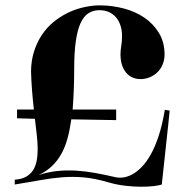

<svg xmlns="http://www.w3.org/2000/svg" viewBox="-20 -691 701 719"><path d="M585.9 0Q576.2 3.4 555.4 5.9Q534.7 8.3 507.6 8.3Q480.5 8.3 449.2 4.6Q418 1 387.2 -7.8Q336.4 -22.9 294.7 -26.6Q252.9 -30.3 212.6 -27.1Q172.4 -23.9 129.6 -16.1Q86.9 -8.3 35.2 0V-18.1H36.1Q61 -20 77.6 -29.3Q94.2 -38.6 103.8 -53.5Q113.3 -68.4 117.2 -88.4Q121.1 -108.4 121.1 -132.8Q121.1 -156.2 117.7 -185.3Q114.3 -214.4 110.8 -246.1L43.9 -248V-280.8H106.9Q103 -314.9 100.1 -351.1Q97.2 -387.2 96.2 -423.8Q96.7 -464.8 107.7 -499Q118.7 -533.2 137 -560.5Q155.3 -587.9 179.9 -608.2Q204.6 -628.4 232.2 -642.1Q259.8 -655.8 289.3 -662.8Q318.8 -669.9 347.2 -670.9H353H356.9Q400.9 -670.4 443.8 -659.2Q486.8 -647.9 520.5 -625Q554.2 -602.1 575.2 -567.6Q596.2 -533.2 596.2 -486.8Q596.2 -468.3 590.1 -452.1Q584 -436 573 -424.1Q562 -412.1 547.1 -404.5Q532.2 -397 514.2 -395Q493.7 -393.6 478.3 -399.9Q462.9 -406.2 452.4 -418.7Q441.9 -431.2 436.5 -448.7Q431.2 -466.3 431.2 -487.8Q431.2 -502.9 434.1 -518.8Q437 -534.7 437 -556.2Q437 -578.1 430.9 -596.2Q424.8 -614.3 413.8 -626.7Q402.8 -639.2 387.5 -646Q372.1 -652.8 353 -652.8H348.1Q327.1 -651.9 310.3 -640.9Q293.5 -629.9 281.7 -604.5Q270 -579.1 263.9 -536.6Q257.8 -494.1 257.8 -430.2Q257.8 -392.1 256.3 -354.7Q254.9 -317.4 252 -280.8H415V-241.2L247.1 -244.1Q241.7 -205.6 232.9 -173.1Q224.1 -140.6 209.7 -114.7Q195.3 -88.9 174.3 -68.8Q153.3 -48.8 124 -35.2Q159.2 -46.9 194.3 -50.5Q229.5 -54.2 264.9 -52Q300.3 -49.8 336.7 -43.2Q373 -36.6 411.1 -27.8Q424.3 -24.4 440.7 -26.4Q457 -28.3 474.6 -37.6Q492.2 -46.9 510 -64.9Q527.8 -83 544.2 -111.8Q560.5 -140.6 574.2 -182.1Q587.9 -223.6 597.2 -279.8L615.2 -276.9V-274.9Q613.8 -258.3 609.9 -222.7Q606.4 -192.4 600.8 -138.7Q595.2 -85 585.9 0Z"/></svg>

Font: Purple Purse
Style: Regular
Weight: 400
Designer: Astigmatic (AOETI)
Foundry: Astigmatic (AOETI)
Version: Version 1.000